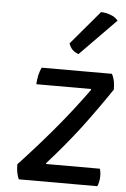

<svg xmlns="http://www.w3.org/2000/svg" viewBox="-53 -779 535 818"><g transform="rotate(5 214.5 -370.0)"><path d="M428.7 -416Q428.7 -435.5 425.8 -452.1Q421.9 -469.7 415 -482.4Q314.5 -482.4 114.3 -482.4Q107.4 -467.8 102.5 -448.2Q98.6 -427.7 97.7 -410.2Q175.8 -410.2 332 -410.2Q332 -409.2 332 -406.2Q266.6 -315.4 194.3 -229.5Q122.1 -143.6 46.9 -63.5Q46.9 -43.9 49.8 -28.3Q52.7 -13.7 58.6 0Q170.9 0 394.5 0Q398.4 -7.8 400.4 -18.6Q403.3 -29.3 403.3 -43.9Q403.3 -57.6 401.4 -64.5Q400.4 -72.3 398.4 -75.2Q321.3 -75.2 168.9 -75.2Q168.9 -76.2 168.9 -79.1Q240.2 -158.2 304.7 -242.2Q368.2 -326.2 428.7 -416ZM418.9 -710Q408.2 -724.6 386.7 -732.4Q366.2 -740.2 345.7 -740.2Q305.7 -692.4 223.6 -595.7Q229.5 -579.1 239.3 -569.3Q249 -559.6 265.6 -553.7Q317.4 -606.4 418.9 -710Z"/></g></svg>

Font: cl
Style: Italic
Weight: 400
Designer: Mitja Miklavcic
Version: Version 7.504; 2011; Build 1022